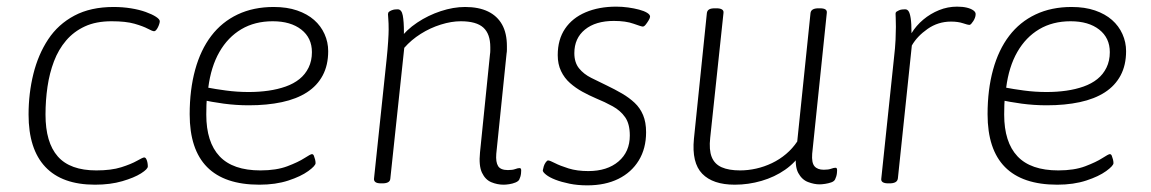

<svg xmlns="http://www.w3.org/2000/svg" viewBox="-20 -550 3466 578"><path d="M266 6Q167 6 116.5 -47.5Q66 -101 66 -205Q66 -269 80.5 -327.5Q95 -386 125 -431.5Q155 -477 204 -503Q253 -529 322 -529Q349 -529 374 -525Q399 -521 418.5 -514Q438 -507 449.5 -499.5Q461 -492 461 -486Q461 -483 459.5 -478Q458 -473 455.5 -468Q453 -463 450 -459.5Q447 -456 444 -456Q439 -456 425 -463.5Q411 -471 385 -478.5Q359 -486 316 -486Q269 -486 235.5 -470.5Q202 -455 179 -428Q156 -401 142.5 -365.5Q129 -330 123 -289Q117 -248 117 -205Q117 -121 154 -79Q191 -37 270 -37Q315 -37 345 -46.5Q375 -56 392.5 -66Q410 -76 414 -76Q418 -76 420.5 -71Q423 -66 424 -60Q425 -54 425 -49Q425 -41 404.5 -28Q384 -15 348 -4.5Q312 6 266 6Z M761 6Q656 6 603.5 -47Q551 -100 551 -206Q551 -280 567.5 -340Q584 -400 616 -442Q648 -484 695.5 -506.5Q743 -529 804 -529Q844 -529 874.5 -518.5Q905 -508 925.5 -490Q946 -472 957 -447.5Q968 -423 968 -396Q968 -354 951.5 -323Q935 -292 904 -272Q873 -252 828.5 -242.5Q784 -233 729 -233Q691 -233 653.5 -238Q616 -243 587 -250L604 -263Q602 -249 601.5 -234.5Q601 -220 601 -205Q601 -122 641 -79.5Q681 -37 764 -37Q812 -37 845 -49.5Q878 -62 896.5 -74Q915 -86 919 -86Q923 -86 925 -81Q927 -76 928.5 -70Q930 -64 930 -59Q930 -51 908 -35Q886 -19 848 -6.5Q810 6 761 6ZM729 -273Q760 -273 788 -277Q816 -281 840 -289.5Q864 -298 881.5 -312Q899 -326 909 -346.5Q919 -367 919 -393Q919 -436 887 -461Q855 -486 801 -486Q747 -486 706.5 -462Q666 -438 640.5 -393.5Q615 -349 607 -286Q627 -282 660.5 -277.5Q694 -273 729 -273Z M1496 6Q1477 6 1459 -1.5Q1441 -9 1431 -30Q1421 -51 1425 -91L1455 -386Q1456 -392 1456 -398Q1456 -404 1456 -408Q1456 -448 1435 -467Q1414 -486 1367 -486Q1339 -486 1307 -476Q1275 -466 1246.5 -448Q1218 -430 1197 -406L1155 -12Q1154 2 1131 2H1127Q1115 2 1110 -2Q1105 -6 1106 -13L1144 -373Q1147 -402 1148.5 -425.5Q1150 -449 1150 -461Q1150 -481 1149 -492Q1148 -503 1148 -507Q1148 -512 1151 -514.5Q1154 -517 1159 -519Q1164 -521 1168.5 -521.5Q1173 -522 1177 -522Q1189 -522 1192.5 -503.5Q1196 -485 1196 -453Q1196 -442 1194.5 -432Q1193 -422 1190 -413L1181 -430Q1203 -460 1236 -482Q1269 -504 1307 -516.5Q1345 -529 1380 -529Q1421 -529 1449 -515.5Q1477 -502 1491.5 -476Q1506 -450 1506 -411Q1506 -406 1506 -400Q1506 -394 1505 -389L1474 -87Q1472 -62 1479.5 -50Q1487 -38 1509 -38Q1523 -38 1531 -41Q1539 -44 1544 -44Q1547 -44 1548 -42Q1549 -40 1549 -37Q1549 -33 1548.5 -28Q1548 -23 1546.5 -18Q1545 -13 1543 -9Q1540 -4 1531.5 -0.5Q1523 3 1513 4.5Q1503 6 1496 6Z M1748 8Q1719 8 1694.5 3Q1670 -2 1652 -9Q1634 -16 1624 -24Q1614 -32 1614 -37Q1615 -43 1617 -49.5Q1619 -56 1623 -61.5Q1627 -67 1630 -67Q1635 -67 1650.5 -59Q1666 -51 1691.5 -43Q1717 -35 1751 -35Q1808 -35 1842 -64Q1876 -93 1876 -142Q1876 -177 1862 -197Q1848 -217 1824.5 -230Q1801 -243 1774 -254Q1753 -263 1733 -274Q1713 -285 1696 -300Q1679 -315 1669 -336Q1659 -357 1659 -384Q1659 -431 1681 -463.5Q1703 -496 1743 -513Q1783 -530 1835 -530Q1853 -530 1871 -527.5Q1889 -525 1904 -521Q1919 -517 1928 -511.5Q1937 -506 1937 -500Q1937 -496 1932.5 -488.5Q1928 -481 1923.5 -475.5Q1919 -470 1915 -470Q1911 -470 1887.5 -478.5Q1864 -487 1828 -487Q1773 -487 1741 -461Q1709 -435 1709 -390Q1709 -362 1723 -344.5Q1737 -327 1760 -315.5Q1783 -304 1806 -293Q1831 -281 1852.5 -268.5Q1874 -256 1890.5 -240.5Q1907 -225 1916 -203.5Q1925 -182 1925 -152Q1925 -103 1903 -67Q1881 -31 1841.5 -11.5Q1802 8 1748 8Z M2192 6Q2126 6 2094 -27Q2062 -60 2069 -132L2108 -511Q2109 -518 2114.5 -521.5Q2120 -525 2132 -525H2137Q2148 -525 2153.5 -521.5Q2159 -518 2158 -511L2118 -135Q2114 -99 2122.5 -77.5Q2131 -56 2152.5 -46.5Q2174 -37 2208 -37Q2232 -37 2256.5 -42.5Q2281 -48 2304 -59Q2327 -70 2346.5 -86.5Q2366 -103 2380 -124L2420 -511Q2422 -525 2444 -525H2448Q2460 -525 2465 -521.5Q2470 -518 2469 -511L2425 -87Q2423 -60 2432 -49.5Q2441 -39 2460 -39Q2474 -39 2482 -42Q2490 -45 2495 -45Q2498 -45 2499 -43Q2500 -41 2500 -37Q2500 -34 2499.5 -29Q2499 -24 2497.5 -19Q2496 -14 2494 -10Q2491 -4 2482.5 -1Q2474 2 2464 3.5Q2454 5 2447 5Q2431 5 2412.5 -2Q2394 -9 2383 -29.5Q2372 -50 2377 -91L2394 -92Q2375 -61 2343.5 -39Q2312 -17 2272.5 -5.5Q2233 6 2192 6Z M2654 2Q2643 2 2637.5 -1.5Q2632 -5 2633 -12L2671 -373Q2675 -407 2676 -430.5Q2677 -454 2677 -469Q2677 -487 2676.5 -495.5Q2676 -504 2676 -509Q2676 -513 2679 -515Q2682 -517 2686.5 -519Q2691 -521 2696 -521.5Q2701 -522 2705 -522Q2711 -522 2715 -516.5Q2719 -511 2721.5 -495.5Q2724 -480 2724 -450Q2738 -473 2759.5 -491Q2781 -509 2807 -519.5Q2833 -530 2861 -530Q2878 -530 2890.5 -527Q2903 -524 2910.5 -518.5Q2918 -513 2917 -506Q2917 -502 2915 -496.5Q2913 -491 2910 -486.5Q2907 -482 2904 -478.5Q2901 -475 2898 -475Q2894 -475 2879 -480Q2864 -485 2843 -485Q2804 -485 2772.5 -463Q2741 -441 2725 -413L2683 -13Q2682 -5 2675.5 -1.5Q2669 2 2658 2Z M3163 6Q3058 6 3005.5 -47Q2953 -100 2953 -206Q2953 -280 2969.5 -340Q2986 -400 3018 -442Q3050 -484 3097.5 -506.5Q3145 -529 3206 -529Q3246 -529 3276.5 -518.5Q3307 -508 3327.5 -490Q3348 -472 3359 -447.5Q3370 -423 3370 -396Q3370 -354 3353.5 -323Q3337 -292 3306 -272Q3275 -252 3230.5 -242.5Q3186 -233 3131 -233Q3093 -233 3055.5 -238Q3018 -243 2989 -250L3006 -263Q3004 -249 3003.5 -234.5Q3003 -220 3003 -205Q3003 -122 3043 -79.5Q3083 -37 3166 -37Q3214 -37 3247 -49.5Q3280 -62 3298.5 -74Q3317 -86 3321 -86Q3325 -86 3327 -81Q3329 -76 3330.5 -70Q3332 -64 3332 -59Q3332 -51 3310 -35Q3288 -19 3250 -6.5Q3212 6 3163 6ZM3131 -273Q3162 -273 3190 -277Q3218 -281 3242 -289.5Q3266 -298 3283.5 -312Q3301 -326 3311 -346.5Q3321 -367 3321 -393Q3321 -436 3289 -461Q3257 -486 3203 -486Q3149 -486 3108.5 -462Q3068 -438 3042.5 -393.5Q3017 -349 3009 -286Q3029 -282 3062.5 -277.5Q3096 -273 3131 -273Z"/></svg>

Font: Asap ExtraLight
Style: Italic
Weight: 250
Italic angle: -6°
Version: Version 3.001